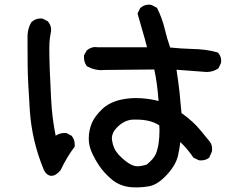

<svg xmlns="http://www.w3.org/2000/svg" viewBox="-20 -771 1040 827"><path d="M663.1 -335.9Q657.2 -415 644.5 -471.7L431.6 -469.7Q423.8 -468.8 414.1 -468.8Q404.3 -468.8 388.7 -472.2Q373 -475.6 354.5 -485.4Q341.8 -502 341.8 -523.4Q341.8 -526.4 341.8 -532.2L353.5 -553.7Q371.1 -568.4 390.6 -568.4Q395.5 -568.4 401.4 -567.4H613.3Q604.5 -602.5 594.2 -636.7Q584 -670.9 572.3 -712.9L584 -736.3Q600.6 -751 620.1 -751Q630.9 -751 633.8 -749L656.2 -737.3Q678.7 -692.4 689.5 -646.5Q699.2 -605.5 712.9 -566.4Q760.7 -561.5 799.3 -560.5Q837.9 -559.6 864.3 -556.2Q890.6 -552.7 918 -544.9L919.9 -543Q932.6 -529.3 932.6 -508.8Q932.6 -501 931.6 -499L920.9 -476.6Q897.5 -460.9 870.1 -460.9Q866.2 -460.9 740.2 -470.7Q748 -420.9 752.9 -377L761.7 -284.2Q813.5 -247.1 843.3 -210Q873 -172.9 881.8 -163.1Q893.6 -149.4 893.6 -129.9Q893.6 -119.1 891.6 -115.2L881.8 -93.8L880.9 -91.8Q866.2 -80.1 845.7 -80.1Q837.9 -80.1 835.9 -81.1L813.5 -91.8Q789.1 -127.9 756.8 -159.2Q752.9 -127.9 746.1 -97.7Q734.4 -53.7 691.4 -10.7Q654.3 27.3 617.2 32.2Q591.8 36.1 572.3 36.1Q548.8 36.1 542 35.2Q491.2 29.3 458 -1Q426.8 -28.3 407.7 -56.6Q388.7 -85 375.5 -114.3Q362.3 -143.6 362.3 -173.8Q362.3 -210.9 377 -244.1Q389.6 -271.5 419.4 -300.3Q449.2 -329.1 497.1 -340.8Q531.2 -348.6 566.4 -348.6Q579.1 -348.6 590.8 -347.7Q629.9 -344.7 663.1 -335.9ZM98.6 -618.2Q99.6 -649.4 115.2 -675.8Q132.8 -691.4 154.3 -691.4Q162.1 -691.4 164.1 -690.4L185.5 -679.7Q200.2 -663.1 200.2 -642.6Q200.2 -636.7 198.2 -627Q193.4 -602.5 192.9 -584.5Q192.4 -566.4 192.4 -557.6Q192.4 -489.3 200.2 -343.8Q204.1 -264.6 219.7 -186.5Q237.3 -198.2 257.8 -198.2Q260.7 -198.2 265.6 -198.2L288.1 -186.5Q301.8 -170.9 301.8 -149.4Q301.8 -146.5 301.8 -139.6Q266.6 -92.8 241.2 -38.1Q220.7 -13.7 202.1 -13.7Q182.6 -13.7 168.9 -38.1V-39.1Q117.2 -163.1 108.4 -295.9Q99.6 -428.7 99.1 -488.8Q98.6 -548.8 98.6 -576.2Q98.6 -603.5 98.6 -618.2ZM568.4 -255.9Q560.5 -255.9 552.7 -255.9Q515.6 -253.9 484.4 -222.7Q461.9 -200.2 461.9 -173.8Q461.9 -169.9 462.9 -165Q467.8 -129.9 491.2 -104.5Q539.1 -54.7 572.3 -54.7Q580.1 -54.7 592.3 -57.1Q604.5 -59.6 612.3 -62.5Q641.6 -85.9 651.4 -108.4Q667 -146.5 667 -211.9Q667 -221.7 666 -231.4Q643.6 -245.1 619.6 -250.5Q595.7 -255.9 568.4 -255.9Z"/></svg>

Font: JasonHandwriting2
Style: SemiBold
Weight: 600
Version: Version 1.04.7